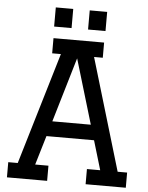

<svg xmlns="http://www.w3.org/2000/svg" viewBox="-60 -961 777 1009"><g transform="rotate(5 328.5 -456.0)"><path d="M430 0V-80H500L454 -234H203L157 -80H227V0H15V-80H65L241 -670H195V-750H462V-670H416L592 -80H642V0ZM328 -655 227 -314H430ZM372 -811V-912H464V-811ZM193 -811V-912H285V-811Z"/></g></svg>

Font: Graduate
Style: Regular
Weight: 400
Version: Version 1.001